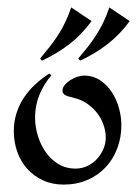

<svg xmlns="http://www.w3.org/2000/svg" viewBox="-20 -480 369 516"><path d="M306.2 -144Q306.2 -109.9 294.9 -80.6Q283.7 -51.3 263.2 -29.8Q242.7 -8.3 214.1 3.9Q185.5 16.1 150.9 16.1Q120.1 16.1 95.5 4.6Q70.8 -6.8 53.2 -26.4Q35.6 -45.9 26.4 -72Q17.1 -98.1 17.1 -127.9Q17.1 -152.8 24.2 -175.3Q31.2 -197.8 43.9 -217Q56.6 -236.3 74.2 -252.7Q91.8 -269 112.3 -282.2L118.2 -277.8Q97.7 -253.9 85.9 -225.1Q74.2 -196.3 74.2 -164.1Q74.2 -140.6 81.3 -116.5Q88.4 -92.3 102.1 -72.3Q115.7 -52.2 136.2 -39.6Q156.7 -26.9 183.1 -26.9Q199.7 -26.9 214.4 -33.7Q229 -40.5 240 -52.2Q251 -64 257.6 -78.9Q264.2 -93.8 264.2 -109.9Q264.2 -125.5 259.5 -140.4Q254.9 -155.3 246.6 -168.2Q238.3 -181.2 226.6 -191.7Q214.8 -202.1 201.2 -209Q193.4 -212.9 186.3 -214.8Q179.2 -216.8 170.9 -219.2Q167.5 -219.7 163.6 -220.9Q159.7 -222.2 156.2 -223.9Q152.8 -225.6 150.4 -228.5Q147.9 -231.4 147.9 -235.8Q147.9 -244.6 154.3 -252Q160.6 -259.3 169.4 -264.9Q178.2 -270.5 188 -273.7Q197.8 -276.9 205.1 -276.9Q230 -276.9 249 -264.2Q268.1 -251.5 280.8 -231.9Q293.5 -212.4 299.8 -189Q306.2 -165.5 306.2 -144ZM87.9 -322.8Q101.1 -338.4 113 -353.5Q125 -368.7 135.7 -385.3Q146.5 -401.9 155.3 -420.2Q164.1 -438.5 171.4 -460L226.1 -423.3Q199.7 -387.2 167 -361.8Q134.3 -336.4 92.8 -316.9ZM190.4 -322.8Q203.6 -338.4 215.6 -353.5Q227.5 -368.7 238.3 -385.3Q249 -401.9 257.8 -420.2Q266.6 -438.5 273.9 -460L328.6 -423.3Q302.2 -387.2 269.5 -361.8Q236.8 -336.4 195.3 -316.9Z"/></svg>

Font: Montez
Style: Regular
Weight: 400
Designer: Astigmatic (AOETI)
Foundry: Astigmatic (AOETI)
Version: Version 1.001